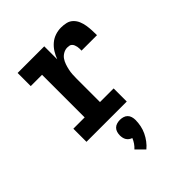

<svg xmlns="http://www.w3.org/2000/svg" viewBox="-223 -662 1045 1045"><g transform="rotate(-45 300.0 -139.0)"><path d="M87 0V-101H174V-429H87V-530H292V-430Q300 -452 312.5 -472Q325 -492 343 -507.5Q361 -523 383.5 -530.5Q406 -538 429 -538Q449 -538 468 -533.5Q487 -529 501 -515.5Q515 -502 522.5 -484Q530 -466 533 -447Q536 -428 537 -408.5Q538 -389 538 -370H419Q419 -378 419 -385.5Q419 -393 417.5 -400.5Q416 -408 413 -415.5Q410 -423 404.5 -428.5Q399 -434 391.5 -435.5Q384 -437 376 -437Q360 -437 345 -428.5Q330 -420 321 -407Q312 -394 306.5 -378Q301 -362 297.5 -346Q294 -330 293 -313.5Q292 -297 292 -281V-101H397V0ZM288 260 242 214Q254 203 263 190Q272 177 278 162Q269 159 261.5 153.5Q254 148 249 140Q244 132 242 122.5Q240 113 240 104Q240 92 243.5 80Q247 68 255.5 59.5Q264 51 276 47.5Q288 44 300 44Q312 44 324 47.5Q336 51 344.5 59.5Q353 68 356.5 80Q360 92 360 104Q360 126 355.5 148Q351 170 341.5 190Q332 210 318.5 228Q305 246 288 260Z"/></g></svg>

Font: Iosevka Curly Slab Extended
Style: Bold
Weight: 700
Width: 7
Monospace: yes
Designer: Belleve Invis
Foundry: Belleve Invis
Version: Version 11.1.0; ttfautohint (v1.8.3)